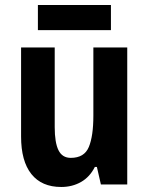

<svg xmlns="http://www.w3.org/2000/svg" viewBox="-20 -735 593 765"><path d="M487 -546V0H382L366 -70H358Q338 -30 303 -10Q268 10 224 10Q146 10 105 -41.5Q64 -93 64 -191V-546H198V-228Q198 -167 213 -136.5Q228 -106 262 -106Q316 -106 334 -149.5Q352 -193 352 -274V-546ZM422 -715V-615H131V-715Z"/></svg>

Font: Noto Sans Tamil Condensed
Style: Bold
Weight: 700
Width: 3
Designer: Jelle Bosma - Monotype Design Team
Foundry: Monotype Imaging Inc.
Version: Version 2.004; ttfautohint (v1.8.4.7-5d5b)